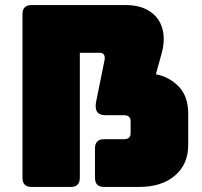

<svg xmlns="http://www.w3.org/2000/svg" viewBox="-20 -740 799 760"><path d="M296 -36Q296 0 260 0H105Q69 0 69 -36V-684Q69 -720 105 -720H476Q535 -720 572.5 -695.5Q610 -671 622.5 -627.5Q635 -584 620 -529L597 -446Q650 -436 687.5 -397.5Q725 -359 725 -289V-166Q725 -90 672.5 -45Q620 0 530 0H392Q356 0 356 -36V-153Q356 -189 392 -189H470Q497 -189 497 -212V-261Q497 -284 470 -284H398Q349 -284 361 -340L394 -503Q396 -514 392 -522.5Q388 -531 375 -531H296Z"/></svg>

Font: Bungee Spice
Style: Regular
Weight: 400
Designer: David Jonathan Ross
Foundry: David Jonathan Ross
Version: Version 2.000